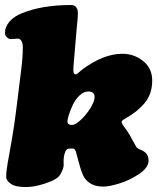

<svg xmlns="http://www.w3.org/2000/svg" viewBox="-20 -737 635 773"><path d="M45.4 -295.4 65.9 -460.4Q71.8 -507.8 71.8 -546.4Q71.8 -563 66.2 -572.3Q60.5 -581.5 51.8 -581.5Q48.3 -581.5 38.6 -580.6Q28.8 -579.6 23.4 -579.6Q15.6 -579.6 7.8 -586.9Q0 -594.2 0 -604.5Q0 -628.9 18.1 -649.9Q36.1 -670.9 67.9 -683.6Q148.9 -716.8 265.6 -716.8Q279.8 -716.8 286.6 -708Q293.5 -699.2 293.5 -684.6Q293.5 -672.4 292 -655.5Q290.5 -638.7 287.8 -611.6Q285.2 -584.5 283.7 -562.5L275.9 -471.2Q274.4 -452.1 276.6 -444.8Q278.8 -437.5 285.2 -437.5Q287.1 -437.5 291 -440.2Q294.9 -442.9 300.5 -448Q306.2 -453.1 309.1 -455.6Q395.5 -520.5 472.7 -520.5Q520 -520.5 556.4 -491.2Q592.8 -461.9 592.8 -412.6Q592.8 -384.8 584.5 -361.3Q576.2 -337.9 560.1 -319.3Q543.9 -300.8 526.1 -287.1Q508.3 -273.4 482.9 -258.8Q469.7 -251.5 469.7 -246.1Q469.7 -238.8 484.9 -219.7Q498.5 -202.1 523.9 -154.3Q525.9 -150.4 526.4 -149.4Q526.9 -148.4 528.8 -145.5Q530.8 -142.6 532 -141.6Q533.2 -140.6 535.4 -139.2Q537.6 -137.7 540 -136.7Q549.8 -133.3 560.5 -126.5Q564.5 -123.5 565.4 -122.6Q578.1 -111.3 578.1 -90.3Q578.1 -62.5 540.8 -37.1Q503.4 -11.7 461.9 1.2Q420.4 14.2 396.5 14.2Q370.1 14.2 352.1 5.9Q323.2 -7.8 311.5 -38.1Q303.2 -59.1 296.6 -85.7Q290 -112.3 285.9 -125.2Q281.7 -138.2 275.9 -138.7Q266.1 -139.6 256.3 -138.2Q247.1 -136.2 243.7 -128.4Q241.2 -122.6 239.5 -116.7Q237.8 -110.8 237.1 -103.8Q236.3 -96.7 236.1 -93.3Q235.8 -89.8 236.1 -82Q236.3 -74.2 236.3 -73.2Q236.3 -61.5 228.5 -45.4Q220.7 -29.3 212.4 -22.5Q196.3 -9.3 156.5 3.4Q116.7 16.1 84.5 16.1Q42 16.1 23.4 2.9Q4.9 -10.3 4.9 -24.9Q4.9 -46.4 10.7 -79.3Q16.6 -112.3 27.1 -171.9Q37.6 -231.4 45.4 -295.4ZM251.5 -248.5Q251.5 -233.9 270 -233.9Q283.2 -233.9 305.2 -254.2Q327.1 -274.4 344 -301.8Q360.8 -329.1 360.8 -346.2Q360.8 -368.7 335.4 -368.7Q316.9 -368.7 300 -352.5Q283.2 -336.4 273.2 -314.9Q263.2 -293.5 257.3 -274.9Q251.5 -256.3 251.5 -248.5Z"/></svg>

Font: Cooper* Black
Style: Italic
Weight: 900
Italic angle: -7°
Designer: Owen Earl
Foundry: indestructible type*
Version: Version 0.001